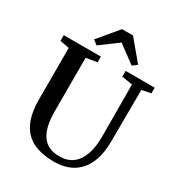

<svg xmlns="http://www.w3.org/2000/svg" viewBox="-223 -1109 1165 1260"><g transform="rotate(30 359.0 -479.5)"><path d="M378.5 8.5Q281 8.5 216.5 -23.5Q152 -55.5 120 -123.5Q88 -191.5 88 -299V-686.5L18 -700V-743H299.5V-700L216.5 -686V-284.5Q216.5 -216.5 228.2 -169.5Q240 -122.5 262.8 -93.8Q285.5 -65 317.8 -52.2Q350 -39.5 390.5 -39.5Q448.5 -39.5 488.2 -68.8Q528 -98 548.5 -154.8Q569 -211.5 569 -293L567.5 -686L487 -700V-743H707V-700L638.5 -686.5L636.5 -298Q636.5 -216.5 617.2 -158.5Q598 -100.5 563.2 -63.5Q528.5 -26.5 481.5 -9Q434.5 8.5 378.5 8.5ZM238 -792.5 204 -818.5 329.5 -968.5H412.5L538 -818.5L504 -792.5L371 -891Z"/></g></svg>

Font: Merriweather 60pt SemiBold
Style: Regular
Weight: 600
Version: Version 2.100